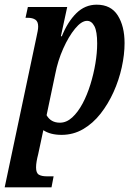

<svg xmlns="http://www.w3.org/2000/svg" viewBox="-53 -566 575 820"><path d="M-33 234 103 -409Q106 -423 108 -433.5Q110 -444 110 -453Q110 -474 98 -482Q86 -490 66 -490H56L66 -536H234L207 -411H211Q236 -473 273 -509.5Q310 -546 360 -546Q421 -546 450 -500Q479 -454 479 -382Q479 -333 467 -278.5Q455 -224 432 -173Q409 -122 376.5 -80.5Q344 -39 302 -14.5Q260 10 210 10Q162 10 132 -10Q128 11 122 37L110 93Q106 108 103.5 122.5Q101 137 101 149Q101 173 113 180Q125 187 146 187H176L167 234ZM203 -42Q231 -42 255.5 -64.5Q280 -87 299.5 -123.5Q319 -160 333 -205Q347 -250 354.5 -295.5Q362 -341 362 -380Q362 -432 350 -454.5Q338 -477 319 -477Q295 -477 267.5 -443.5Q240 -410 217 -358.5Q194 -307 183 -250L146 -74Q164 -42 203 -42Z"/></svg>

Font: Noto Serif ExtraCondensed SemiBold
Style: Italic
Weight: 600
Width: 2
Italic angle: -12°
Designer: Monotype Design Team
Foundry: Monotype Imaging Inc.
Version: Version 2.013